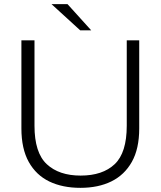

<svg xmlns="http://www.w3.org/2000/svg" viewBox="-20 -894 773 924"><path d="M367 10Q281 10 217.5 -20.5Q154 -51 118.5 -114.5Q83 -178 83 -276V-700H146V-289Q146 -159 205 -104Q264 -49 368 -49Q474 -49 532 -104Q590 -159 590 -289V-700H650V-276Q650 -178 614.5 -115Q579 -52 516 -21Q453 10 367 10ZM419 -748H366L228 -874H305Z"/></svg>

Font: REM Medium ExtraLight
Style: Regular
Weight: 250
Version: Version 1.005;gftools[0.9.28]